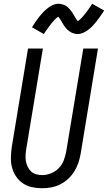

<svg xmlns="http://www.w3.org/2000/svg" viewBox="-20 -993 574 1021"><path d="M204 8Q175 8 148.5 2Q122 -4 100.5 -19Q79 -34 64.5 -56Q50 -78 43.5 -104Q37 -130 38 -158Q39 -186 43 -214L129 -735H208L120 -203Q117 -186 116 -169.5Q115 -153 117.5 -137Q120 -121 127 -106.5Q134 -92 145 -81.5Q156 -71 172 -66.5Q188 -62 205 -62Q228 -62 251.5 -71.5Q275 -81 292.5 -99Q310 -117 319 -140.5Q328 -164 332 -187L423 -735H501L409 -176Q405 -152 397 -128Q389 -104 375.5 -82Q362 -60 342.5 -42Q323 -24 300 -12.5Q277 -1 252.5 3.5Q228 8 204 8ZM213 -812 150 -848Q161 -866 171.5 -881Q182 -896 192 -908Q202 -920 211.5 -930Q221 -940 234 -950Q247 -960 261.5 -966.5Q276 -973 292 -973Q297 -973 302.5 -972Q308 -971 313 -969.5Q318 -968 323 -966Q328 -964 332.5 -961Q337 -958 340 -955Q343 -952 347 -948Q351 -944 354.5 -939.5Q358 -935 361 -931Q364 -927 366.5 -923Q369 -919 371.5 -915Q374 -911 377 -905.5Q380 -900 383 -895.5Q386 -891 388 -888Q390 -885 394 -881Q397 -883 400.5 -885.5Q404 -888 408.5 -892.5Q413 -897 415 -899Q417 -901 419.5 -904Q422 -907 424.5 -910Q427 -913 430 -916.5Q433 -920 436 -924Q439 -928 442.5 -932.5Q446 -937 449 -941.5Q452 -946 455.5 -951Q459 -956 463 -961.5Q467 -967 470 -973L534 -937Q522 -919 511.5 -904Q501 -889 491.5 -877Q482 -865 472.5 -855Q463 -845 450 -835Q437 -825 422 -818.5Q407 -812 392 -812Q384 -812 376.5 -814Q369 -816 363 -818.5Q357 -821 350.5 -825.5Q344 -830 339 -834.5Q334 -839 329 -845.5Q324 -852 320 -857.5Q316 -863 313 -869Q310 -875 305.5 -882Q301 -889 297.5 -894.5Q294 -900 290 -904Q286 -902 283 -899.5Q280 -897 275 -892.5Q270 -888 268.5 -886Q267 -884 264.5 -881Q262 -878 259 -875Q256 -872 253.5 -868.5Q251 -865 248 -861Q245 -857 241.5 -852.5Q238 -848 235 -843.5Q232 -839 228 -834Q224 -829 220.5 -823.5Q217 -818 213 -812Z"/></svg>

Font: Iosevka SS04
Style: Italic
Weight: 400
Italic angle: -9°
Monospace: yes
Designer: Belleve Invis
Foundry: Belleve Invis
Version: Version 19.0.0; ttfautohint (v1.8.4)